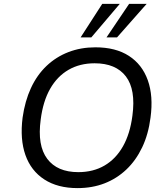

<svg xmlns="http://www.w3.org/2000/svg" viewBox="-20 -957 855 986"><path d="M378 9Q276 9 207.5 -35.5Q139 -80 110.5 -161Q82 -242 96 -353Q108 -438 139 -505Q170 -572 219 -618.5Q268 -665 331.5 -689.5Q395 -714 470 -714Q574 -714 642 -670Q710 -626 739 -545Q768 -464 753 -353Q742 -267 710 -200Q678 -133 629 -86.5Q580 -40 517 -15.5Q454 9 378 9ZM382 -73Q459 -73 517 -107Q575 -141 611.5 -205.5Q648 -270 660 -363Q678 -497 626.5 -564.5Q575 -632 466 -632Q390 -632 332 -598.5Q274 -565 237.5 -501Q201 -437 189 -343Q171 -210 222.5 -141.5Q274 -73 382 -73ZM394 -765 505 -937H595L449 -765ZM527 -765 643 -937H733L581 -765Z"/></svg>

Font: Nunito Sans 7pt
Style: Italic
Weight: 400
Italic angle: -9°
Designer: Vernon Adams
Foundry: Vernon Adams
Version: Version 3.101;gftools[0.9.27]